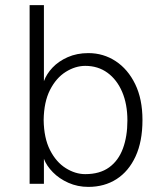

<svg xmlns="http://www.w3.org/2000/svg" viewBox="-20 -720 640 752"><path d="M152 -402Q162 -430 185.5 -455Q209 -480 245 -496Q281 -512 326 -512Q385 -512 433 -480.5Q481 -449 509.5 -390.5Q538 -332 538 -250Q538 -166 511 -107.5Q484 -49 436.5 -18.5Q389 12 326 12Q284 12 248 -4Q212 -20 187 -45.5Q162 -71 152 -98V0H96V-700H152ZM314 -462Q275 -462 237.5 -438.5Q200 -415 176 -368Q152 -321 151 -250Q152 -179 176 -132Q200 -85 237.5 -61.5Q275 -38 314 -38Q371 -38 407.5 -64.5Q444 -91 461.5 -138.5Q479 -186 479 -248Q479 -312 458.5 -360Q438 -408 401 -435Q364 -462 314 -462Z"/></svg>

Font: Inclusive Sans Light
Style: Regular
Weight: 300
Designer: Olivia King
Foundry: Olivia King
Version: Version 2.004